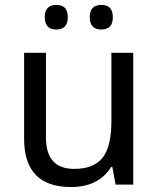

<svg xmlns="http://www.w3.org/2000/svg" viewBox="-20 -751 640 781"><path d="M450.2 0 437 -71.8H432.1Q380.9 9.8 269 9.8Q78.1 9.8 78.1 -186V-536.1H167V-190.9Q167 -64 282.2 -64Q360.8 -64 397 -109.1Q433.1 -154.3 433.1 -257.8V-536.1H522V0ZM209 -731Q255.9 -731 255.9 -681.2Q255.9 -630.9 209 -630.9Q162.1 -630.9 162.1 -681.2Q162.1 -731 209 -731ZM392.1 -731Q439 -731 439 -681.2Q439 -630.9 392.1 -630.9Q345.2 -630.9 345.2 -681.2Q345.2 -731 392.1 -731Z"/></svg>

Font: Apple Sans Adjectives
Style: Regular
Weight: 400
Monospace: yes
Foundry: Apple Sans Adjectives
Version: Version 0.01